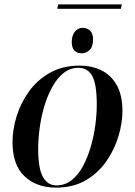

<svg xmlns="http://www.w3.org/2000/svg" viewBox="-20 -845 615 875"><path d="M241 -805 245 -825H535L531 -805ZM353 -602Q332 -602 319.5 -614.5Q307 -627 307 -653Q307 -682 320.5 -700Q334 -718 357 -718Q377 -718 390.5 -705.5Q404 -693 404 -667Q404 -630 387.5 -616Q371 -602 353 -602ZM235 10Q147 10 92 -41.5Q37 -93 37 -198Q37 -254 55.5 -314.5Q74 -375 111.5 -427.5Q149 -480 207 -513Q265 -546 343 -546Q397 -546 441 -525Q485 -504 511.5 -458Q538 -412 538 -338Q538 -285 520 -224.5Q502 -164 465 -110.5Q428 -57 371 -23.5Q314 10 235 10ZM237 0Q276 0 306.5 -24Q337 -48 358.5 -88.5Q380 -129 394 -177.5Q408 -226 414.5 -275.5Q421 -325 421 -368Q421 -461 400.5 -498.5Q380 -536 337 -536Q299 -536 269 -511.5Q239 -487 217 -446.5Q195 -406 181 -357.5Q167 -309 160.5 -259.5Q154 -210 154 -168Q154 -76 176 -38Q198 0 237 0Z"/></svg>

Font: Noto Serif Display Medium
Style: Italic
Weight: 500
Italic angle: -12°
Designer: Monotype Design Team
Foundry: Monotype Imaging Inc.
Version: Version 2.009